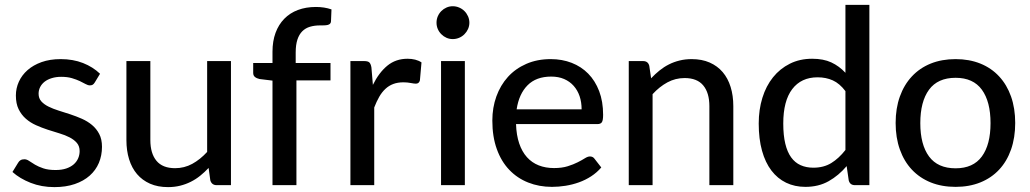

<svg xmlns="http://www.w3.org/2000/svg" viewBox="-20 -758 4216 786"><path d="M368 -420.5Q364 -414 359.5 -411.2Q355 -408.5 348 -408.5Q340 -408.5 330.2 -414Q320.5 -419.5 306.8 -426Q293 -432.5 274.5 -438Q256 -443.5 230.5 -443.5Q209.5 -443.5 192.2 -438.2Q175 -433 163 -423.8Q151 -414.5 144.5 -401.8Q138 -389 138 -374.5Q138 -355.5 149.2 -343Q160.5 -330.5 178.8 -321.5Q197 -312.5 220.2 -305.2Q243.5 -298 267.8 -290Q292 -282 315.2 -271.8Q338.5 -261.5 356.8 -246.2Q375 -231 386.2 -209.5Q397.5 -188 397.5 -157Q397.5 -121.5 384.8 -91.2Q372 -61 347.2 -39Q322.5 -17 286 -4.5Q249.5 8 202.5 8Q150 8 105.5 -9.5Q61 -27 31 -54L54 -91.5Q58 -98.5 64 -102.2Q70 -106 80 -106Q89.5 -106 99.5 -99Q109.5 -92 123.5 -83.8Q137.5 -75.5 157.5 -68.8Q177.5 -62 207.5 -62Q232.5 -62 251 -68.2Q269.5 -74.5 281.8 -85.2Q294 -96 300 -110Q306 -124 306 -139.5Q306 -159.5 294.8 -172.8Q283.5 -186 265.2 -195.5Q247 -205 223.5 -212Q200 -219 175.5 -227Q151 -235 127.5 -245.5Q104 -256 85.8 -272Q67.5 -288 56.2 -311Q45 -334 45 -367Q45 -396.5 57.2 -423.5Q69.5 -450.5 92.8 -471Q116 -491.5 150.2 -503.8Q184.5 -516 228.5 -516Q279 -516 319.8 -500Q360.5 -484 389.5 -456Z M925.5 -508V0H867Q847 0 841 -19.5L834 -70.5Q817.5 -53 799.5 -38.5Q781.5 -24 761 -13.8Q740.5 -3.5 717.5 2.2Q694.5 8 668 8Q626 8 594.2 -6Q562.5 -20 541 -45.2Q519.5 -70.5 508.5 -106Q497.5 -141.5 497.5 -184.5V-508H595.5V-184.5Q595.5 -130 620.5 -99.8Q645.5 -69.5 697 -69.5Q734.5 -69.5 767 -87.2Q799.5 -105 828 -136V-508Z M1095.5 0V-428L1042.5 -434.5Q1031 -437 1023.8 -442.8Q1016.5 -448.5 1016.5 -459.5V-500H1095.5V-546Q1095.5 -589.5 1108 -623.5Q1120.5 -657.5 1143.8 -681.2Q1167 -705 1199.8 -717.2Q1232.5 -729.5 1273.5 -729.5Q1308 -729.5 1337 -719.5L1335 -670.5Q1334.5 -664 1331 -660.8Q1327.5 -657.5 1321.8 -656Q1316 -654.5 1307.8 -654.2Q1299.5 -654 1290 -654Q1267.5 -654 1249 -648.5Q1230.5 -643 1217.5 -630Q1204.5 -617 1197.5 -595.8Q1190.5 -574.5 1190.5 -543V-500H1333V-429H1193.5V0Z M1506.5 -410.5Q1531 -460.5 1565.5 -489Q1600 -517.5 1648.5 -517.5Q1665 -517.5 1679.8 -513.8Q1694.5 -510 1705.5 -502.5L1699 -429Q1695.5 -415.5 1682.5 -415.5Q1675.5 -415.5 1661.5 -418.2Q1647.5 -421 1631.5 -421Q1608 -421 1590 -414.2Q1572 -407.5 1557.8 -394.2Q1543.5 -381 1532.5 -361.8Q1521.5 -342.5 1512 -318V0H1414.5V-508H1470.5Q1486.5 -508 1492.2 -502.2Q1498 -496.5 1500.5 -482Z M1883 -508V0H1785.5V-508ZM1901.5 -665Q1901.5 -651.5 1896 -639.2Q1890.5 -627 1881.2 -617.8Q1872 -608.5 1859.5 -603.2Q1847 -598 1833.5 -598Q1820 -598 1808 -603.2Q1796 -608.5 1786.8 -617.8Q1777.5 -627 1772.2 -639.2Q1767 -651.5 1767 -665Q1767 -679 1772.2 -691.2Q1777.5 -703.5 1786.8 -712.8Q1796 -722 1808 -727.2Q1820 -732.5 1833.5 -732.5Q1847 -732.5 1859.5 -727.2Q1872 -722 1881.2 -712.8Q1890.5 -703.5 1896 -691.2Q1901.5 -679 1901.5 -665Z M2361 -310.5Q2361 -339.5 2352.8 -364Q2344.5 -388.5 2328.5 -406.5Q2312.5 -424.5 2289.5 -434.5Q2266.5 -444.5 2236.5 -444.5Q2175 -444.5 2139.8 -409Q2104.5 -373.5 2095 -310.5ZM2441.5 -72.5Q2423.5 -51.5 2400 -36.2Q2376.5 -21 2350 -11.5Q2323.5 -2 2295.2 2.5Q2267 7 2239.5 7Q2187 7 2142.2 -10.8Q2097.5 -28.5 2064.8 -62.8Q2032 -97 2013.8 -147.8Q1995.5 -198.5 1995.5 -264.5Q1995.5 -317.5 2012 -363.2Q2028.5 -409 2059.2 -443Q2090 -477 2134.5 -496.5Q2179 -516 2234.5 -516Q2281 -516 2320.2 -500.8Q2359.5 -485.5 2388 -456.5Q2416.5 -427.5 2432.8 -385Q2449 -342.5 2449 -288Q2449 -265.5 2444 -257.8Q2439 -250 2425.5 -250H2092.5Q2094 -204.5 2105.5 -170.8Q2117 -137 2137.2 -114.5Q2157.5 -92 2185.5 -81Q2213.5 -70 2248 -70Q2280.5 -70 2304.2 -77.5Q2328 -85 2345.2 -93.8Q2362.5 -102.5 2374.2 -110Q2386 -117.5 2395 -117.5Q2407 -117.5 2413.5 -108.5Z M2645.5 -437.5Q2662 -455 2680 -469.5Q2698 -484 2718.2 -494.2Q2738.5 -504.5 2761.8 -510.2Q2785 -516 2811.5 -516Q2853.5 -516 2885.2 -502Q2917 -488 2938.5 -462.8Q2960 -437.5 2971 -402Q2982 -366.5 2982 -323.5V0H2884V-323.5Q2884 -378 2859 -408.2Q2834 -438.5 2782.5 -438.5Q2745 -438.5 2712.2 -420.8Q2679.5 -403 2651.5 -372.5V0H2554V-508H2612.5Q2633 -508 2638 -488.5Z M3441 -385Q3417 -416.5 3389.2 -429Q3361.5 -441.5 3327 -441.5Q3260 -441.5 3223.2 -393.2Q3186.5 -345 3186.5 -252.5Q3186.5 -204 3194.8 -169.8Q3203 -135.5 3218.8 -113.8Q3234.5 -92 3257.5 -81.8Q3280.5 -71.5 3309.5 -71.5Q3352 -71.5 3383 -90.5Q3414 -109.5 3441 -144ZM3539 -738V0H3480Q3459.5 0 3454.5 -19.5L3446 -78Q3413.5 -39.5 3372.2 -16.2Q3331 7 3277 7Q3233.5 7 3198.2 -10Q3163 -27 3138 -59.8Q3113 -92.5 3099.5 -141Q3086 -189.5 3086 -252.5Q3086 -309 3101 -357.5Q3116 -406 3144.5 -441.5Q3173 -477 3213.5 -497.2Q3254 -517.5 3305 -517.5Q3351 -517.5 3383.2 -502.5Q3415.5 -487.5 3441 -460V-738Z M3892 -516Q3948 -516 3993.2 -497.8Q4038.5 -479.5 4070.2 -445.2Q4102 -411 4119 -362.8Q4136 -314.5 4136 -254.5Q4136 -194.5 4119 -146Q4102 -97.5 4070.2 -63.5Q4038.5 -29.5 3993.2 -11.2Q3948 7 3892 7Q3835.5 7 3790.2 -11.2Q3745 -29.5 3713 -63.5Q3681 -97.5 3663.8 -146Q3646.5 -194.5 3646.5 -254.5Q3646.5 -314.5 3663.8 -362.8Q3681 -411 3713 -445.2Q3745 -479.5 3790.2 -497.8Q3835.5 -516 3892 -516ZM3892 -69Q3964 -69 3999.5 -117.5Q4035 -166 4035 -254Q4035 -342 3999.5 -390.8Q3964 -439.5 3892 -439.5Q3819 -439.5 3783.2 -390.8Q3747.5 -342 3747.5 -254Q3747.5 -166 3783.2 -117.5Q3819 -69 3892 -69Z"/></svg>

Font: TypoPRO Lato
Style: Regular
Weight: 500
Designer: Lukasz Dziedzic with Adam Twardoch and Botio Nikoltchev
Foundry: tyPoland Lukasz Dziedzic
Version: Version 2.010; 2014-09-01; http://www.latofonts.com/